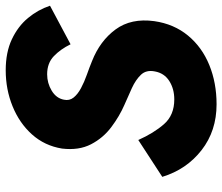

<svg xmlns="http://www.w3.org/2000/svg" viewBox="-73 -683 778 672"><g transform="rotate(-90 316.0 -347.0)"><path d="M162 -252 33 -168Q59 -83 126.5 -30.5Q194 22 287 22Q362 22 424.5 -3.5Q487 -29 527.5 -78Q568 -127 578 -196Q589 -277 549 -331.5Q509 -386 438 -414Q416 -423 390.5 -432Q365 -441 343.5 -452.5Q322 -464 310.5 -478.5Q299 -493 303 -512Q308 -539 334.5 -555Q361 -571 392 -571Q431 -571 455.5 -547.5Q480 -524 497 -489L632 -561Q618 -603 589 -638Q560 -673 514.5 -694.5Q469 -716 406 -716Q339 -716 280 -692Q221 -668 181.5 -624Q142 -580 132 -519Q125 -460 147 -417.5Q169 -375 207 -346.5Q245 -318 284 -301Q314 -288 343.5 -274.5Q373 -261 390.5 -242.5Q408 -224 402 -194Q396 -161 368.5 -143.5Q341 -126 304 -126Q249 -126 217.5 -162Q186 -198 162 -252Z"/></g></svg>

Font: Jost* 700 Bold Italic
Style: Bold Italic
Weight: 700
Italic angle: -10°
Version: Version 3.200; ttfautohint (v0.97) -l 8 -r 50 -G 200 -x 14 -